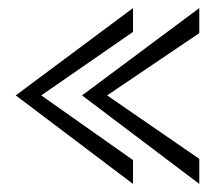

<svg xmlns="http://www.w3.org/2000/svg" viewBox="-20 -531 547 475"><path d="M19 -295 309 -76V-135L82 -295L309 -452V-511ZM183 -295 473 -76V-138L245 -295L473 -449V-511Z"/></svg>

Font: OSH Darker Grotesque Medium
Style: Regular
Weight: 500
Designer: Gabriel Lam
Foundry: TypeRant
Version: Version 1.000;Glyphs 3.1.1 (3148)